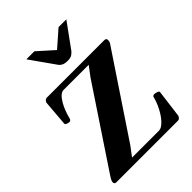

<svg xmlns="http://www.w3.org/2000/svg" viewBox="-266 -1089 1220 1220"><g transform="rotate(-45 344.5 -478.5)"><path d="M48.3 0Q37.6 0 34.7 -5.6Q31.7 -11.2 31.7 -14.6V-17.6Q31.7 -22.5 35.4 -31.5Q39.1 -40.5 52.2 -60.1L403.8 -588.4L465.3 -669.9L474.1 -652.3H226.6Q210.4 -652.3 195.1 -638.4Q179.7 -624.5 166.3 -601.6Q152.8 -578.6 142.3 -551.5Q131.8 -524.4 125.5 -497.6Q121.6 -481.4 107.4 -481.4Q102.1 -481.4 89.8 -485.6Q77.6 -489.7 77.6 -498L91.8 -672.9Q100.6 -692.4 114.7 -692.9H633.3Q638.7 -692.9 644.3 -689.9Q649.9 -687 649.9 -680.2V-672.4Q649.9 -662.6 645 -654.3L277.8 -104.5L216.8 -22.9L208 -40.5H471.2Q484.4 -40.5 498.8 -49.8Q513.2 -59.1 527.6 -75.4Q542 -91.8 555.2 -113.3Q568.4 -134.8 579.3 -159.4Q590.3 -184.1 597.2 -210Q599.1 -226.1 615.2 -226.1Q620.6 -226.1 635.3 -221.9Q649.9 -217.8 649.9 -209.5L625.5 -20Q616.7 -0.5 602.5 0ZM376 -764.2Q351.1 -764.2 336.7 -771.2Q322.3 -778.3 314.9 -789.1L196.3 -957H268.6L376 -860.8L485.8 -957H555.7L437 -793.5Q428.7 -782.2 415 -773.2Q401.4 -764.2 376 -764.2Z"/></g></svg>

Font: Gelasio
Style: Bold
Weight: 700
Designer: Eben Sorkin
Foundry: Eben Sorkin
Version: Version 1.008